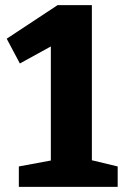

<svg xmlns="http://www.w3.org/2000/svg" viewBox="-20 -724 480 744"><path d="M336 -103 436 -79V0H53V-79L177 -102V-544L57 -478L6 -574L203 -704H336Z"/></svg>

Font: Bitter Pro OGT
Style: Bold
Weight: 700
Designer: Sol Matas, and Bitter project Authors
Foundry: Sol Matas
Version: Version 2.110